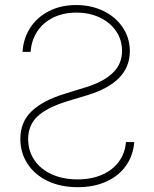

<svg xmlns="http://www.w3.org/2000/svg" viewBox="-20 -738 618 769"><path d="M285.2 -717.8Q345.7 -717.8 394.8 -693.8Q443.8 -669.9 471.9 -627.7Q500 -585.4 500 -533.2Q500 -470.7 458 -427Q416 -383.3 332 -357.4L251 -333Q168.5 -307.6 130.6 -272.2Q92.8 -236.8 92.8 -181.6Q92.8 -133.8 117.7 -96.9Q142.6 -60.1 187.5 -39.8Q232.4 -19.5 291 -19.5Q346.2 -19.5 388.7 -38.1Q431.2 -56.6 456.1 -90.6Q481 -124.5 484.4 -168.9H517.6Q513.7 -115.7 484.9 -74.7Q456.1 -33.7 406.2 -11Q356.4 11.7 291 11.7Q223.1 11.7 170.9 -13.2Q118.7 -38.1 90.1 -82.3Q61.5 -126.5 61.5 -181.6Q61.5 -249.5 107.2 -293Q152.8 -336.4 242.2 -363.3L321.3 -387.7Q393.6 -409.7 431.2 -445.6Q468.8 -481.4 468.8 -534.2Q468.8 -578.1 445.1 -613Q421.4 -647.9 379.9 -667.7Q338.4 -687.5 286.1 -687.5Q233.9 -687.5 193.4 -667.7Q152.8 -647.9 129.4 -612.3Q106 -576.7 102.5 -530.3H70.3Q73.7 -584.5 101.3 -627Q128.9 -669.4 176.5 -693.6Q224.1 -717.8 285.2 -717.8Z"/></svg>

Font: Pretendard JP Thin
Style: Regular
Weight: 100
Designer: Base glyphs from Inter by Rasmus Andersson; Hangeul glyphs from Noto Sans CJK(Source Han Sans) by Jang Soo-young and Kan
Foundry: Kil Hyung-jin
Version: Version 1.309